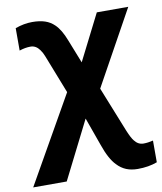

<svg xmlns="http://www.w3.org/2000/svg" viewBox="-112 -626 791 936"><g transform="rotate(-10 284.0 -157.5)"><path d="M219.7 -188.5 145.5 -377.9Q138.2 -397.5 127 -412.6Q108.9 -438 82 -438Q55.7 -438 26.9 -428.2V-539.1Q69.8 -554.7 110.8 -554.7Q147.9 -554.7 174.1 -545.9Q200.2 -537.1 219.7 -518.1Q247.6 -491.7 269 -435.5L314.9 -319.3L429.7 -546.4H585.4L381.3 -177.2L471.2 47.4Q486.3 84 498.5 99.1Q516.6 123 543 123Q565.4 123 590.8 116.7V224.1Q548.3 240.2 494.1 240.2Q462.4 240.2 437.5 230Q412.6 219.7 393.1 198.7Q361.3 167 335.9 93.3L286.1 -45.9L142.1 240.2H-23.9Z"/></g></svg>

Font: Viking Open Sans
Style: Bold
Weight: 700
Foundry: Ascender Corporation
Version: Version 2.001